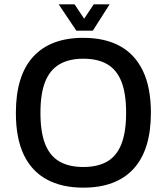

<svg xmlns="http://www.w3.org/2000/svg" viewBox="-20 -852 766 883"><path d="M363 11Q264 11 194.5 -27Q125 -65 89 -141Q53 -217 53 -333Q53 -504 132.5 -591Q212 -678 363 -678Q463 -678 532 -640Q601 -602 637.5 -525.5Q674 -449 674 -333Q674 -163 594.5 -76Q515 11 363 11ZM363 -84Q430 -84 473.5 -109.5Q517 -135 538.5 -190Q560 -245 560 -334Q560 -422 538.5 -476.5Q517 -531 473.5 -556.5Q430 -582 363 -582Q297 -582 253 -556Q209 -530 187.5 -475.5Q166 -421 166 -333Q166 -245 187.5 -190Q209 -135 253 -109.5Q297 -84 363 -84ZM331 -711 250 -832H323L367 -766L411 -832H484L407 -711Z"/></svg>

Font: Maven Pro Medium
Style: Regular
Weight: 500
Designer: Joe Prince
Foundry: Joe Prince
Version: Version 2.103